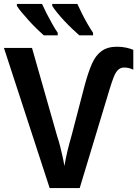

<svg xmlns="http://www.w3.org/2000/svg" viewBox="-20 -958 699 978"><path d="M612 -614Q594 -614 581.5 -602Q569 -590 559.5 -566Q550 -542 539 -506L386 0H233L0 -714H143L271 -265Q281 -235 287 -210Q293 -185 298.5 -161.5Q304 -138 308 -112Q311 -131 315 -150Q319 -169 323.5 -188.5Q328 -208 333.5 -228Q339 -248 345 -269L411 -522Q429 -589 448 -632.5Q467 -676 497.5 -698Q528 -720 576 -720Q602 -720 624 -715Q646 -710 659 -704V-603Q649 -608 637.5 -611Q626 -614 612 -614ZM374 -938Q384 -916 397.5 -889Q411 -862 426 -836Q441 -810 454 -791V-778H384Q368 -792 347.5 -811.5Q327 -831 306.5 -853Q286 -875 270 -895Q254 -915 246 -928V-938ZM194 -938Q204 -916 218 -888.5Q232 -861 246.5 -835.5Q261 -810 274 -791V-778H203Q187 -792 167 -811.5Q147 -831 127 -853Q107 -875 90.5 -895Q74 -915 66 -928V-938Z"/></svg>

Font: Noto Sans Display SemiBold
Style: Regular
Weight: 600
Designer: Monotype Design Team
Foundry: Monotype Imaging Inc.
Version: Version 2.003